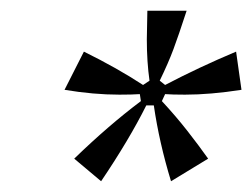

<svg xmlns="http://www.w3.org/2000/svg" viewBox="-20 -783 469 357"><path d="M118 -488Q182 -550 242 -595L240 -608Q226 -607 202 -607Q154 -607 100 -616L136 -687Q197 -657 246 -625L258 -633Q253 -668 253 -710L254 -763H327Q312 -717 302.5 -691.5Q293 -666 277 -633L287 -625Q350 -658 419 -687L429 -616Q371 -607 324 -607Q300 -607 287 -608L281 -595Q307 -567 328.5 -539.5Q350 -512 367 -488L298 -446Q276 -518 266 -587H252Q220 -523 168 -446Z"/></svg>

Font: Open Sauce One Light Italic
Style: Regular
Weight: 300
Italic angle: -10°
Designer: Alfredo Marco Pradil
Foundry: Creative Sauce Fz LLC
Version: Version 1.477